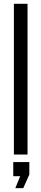

<svg xmlns="http://www.w3.org/2000/svg" viewBox="-20 -820 220 1019"><path d="M53.7 0V-800H126.2V0ZM61.4 178.5 87.1 115H50.4V40H135.7V106.4L103.4 178.5Z"/></svg>

Font: Big Shoulders Thin
Style: Regular
Weight: 100
Designer: Patric King
Foundry: XO Type Co
Version: Version 2.002